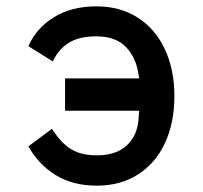

<svg xmlns="http://www.w3.org/2000/svg" viewBox="-20 -573 640 605"><path d="M69.5 -112 143.5 -167Q163 -137.5 181.5 -120Q200 -102.5 224.8 -93Q249.5 -83.5 285 -83.5Q345.5 -83.5 379.2 -114.5Q413 -145.5 416.5 -198L418.5 -224H185V-326H418.5L416.5 -338.5Q408.5 -392.5 376.2 -425.5Q344 -458.5 283 -458.5Q230.5 -458.5 197.8 -438.8Q165 -419 146.5 -379.5L69.5 -427.5Q94 -484 149.5 -518.5Q205 -553 284 -553Q358.5 -553 414 -517.5Q469.5 -482 499.5 -417.8Q529.5 -353.5 529.5 -270.5Q529.5 -186 499.8 -122.2Q470 -58.5 414.8 -23.2Q359.5 12 285 12Q209.5 12 155.5 -21.2Q101.5 -54.5 69.5 -112Z"/></svg>

Font: JuliaMono ExtraBold
Style: Regular
Weight: 800
Monospace: yes
Designer: cormullion
Foundry: corm
Version: Version 0.055; ttfautohint (v1.8.4)